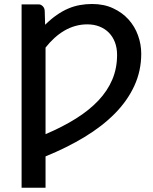

<svg xmlns="http://www.w3.org/2000/svg" viewBox="-20 -747 748 938"><path d="M670 -484.5C670 -515.2 664.8 -545.1 654.2 -574.2C643.8 -603.4 628.2 -629.3 607.8 -652C587.2 -674.7 562.1 -692.9 532.2 -706.7C502.4 -720.6 468.3 -727.5 430 -727.5C409.3 -727.5 389.3 -725.7 370 -722.2C350.7 -718.7 331.7 -713 313 -705C294.3 -697 275.7 -686.6 257.2 -673.7C238.7 -660.9 219.8 -645 200.5 -626L198.5 -693C198.2 -702.7 195 -710.5 189 -716.5C183 -722.5 176.7 -725.5 170 -725.5H85.5V170H202.5V17C272.2 -11.3 335.7 -42.9 393.2 -77.7C450.7 -112.6 500 -150.7 541 -192.2C582 -233.7 613.7 -278.8 636.2 -327.5C658.7 -376.2 670 -428.5 670 -484.5ZM202.5 -91.5V-514.5C215.8 -531.5 230.2 -547 245.5 -561C260.8 -575 277 -587 294 -597C311 -607 328.9 -614.7 347.8 -620C366.6 -625.3 386 -628 406 -628C428 -628 447.9 -624.5 465.8 -617.5C483.6 -610.5 498.9 -600.5 511.8 -587.5C524.6 -574.5 534.5 -558.8 541.5 -540.5C548.5 -522.2 552 -501.5 552 -478.5C552 -435.5 544.3 -395.6 528.8 -358.7C513.3 -321.9 490.6 -287.7 460.8 -256C430.9 -224.3 394.3 -194.9 351 -167.8C307.7 -140.6 258.2 -115.2 202.5 -91.5Z"/></svg>

Font: Lato Semibold
Style: Regular
Weight: 600
Designer: Lukasz Dziedzic
Foundry: tyPoland Lukasz Dziedzic
Version: Version 2.006; 2014-01-15